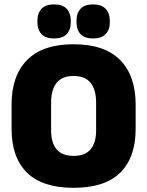

<svg xmlns="http://www.w3.org/2000/svg" viewBox="-20 -860 687 896"><path d="M323.5 16.5Q178 16.5 106 -54.2Q34 -125 34 -259V-372Q34 -506.5 106.5 -580Q179 -653.5 323.5 -653.5Q468 -653.5 540.5 -580Q613 -506.5 613 -372V-259Q613 -125 541 -54.2Q469 16.5 323.5 16.5ZM323.5 -132.5Q377 -132.5 402.8 -163.2Q428.5 -194 428.5 -250V-381.5Q428.5 -441.5 402.8 -473.5Q377 -505.5 323.5 -505.5Q270 -505.5 244.2 -473.5Q218.5 -441.5 218.5 -381.5V-250Q218.5 -194 244.2 -163.2Q270 -132.5 323.5 -132.5ZM232 -680.5Q193 -680.5 173.8 -700.8Q154.5 -721 154.5 -757.5V-761.5Q154.5 -798.5 173.8 -819Q193 -839.5 232 -839.5Q272 -839.5 291.2 -819Q310.5 -798.5 310.5 -761.5V-757.5Q310.5 -721 291.2 -700.8Q272 -680.5 232 -680.5ZM414.5 -680.5Q375 -680.5 356 -700.8Q337 -721 337 -757.5V-761.5Q337 -798.5 356 -819Q375 -839.5 414.5 -839.5Q453.5 -839.5 473 -819Q492.5 -798.5 492.5 -761.5V-757.5Q492.5 -721 473 -700.8Q453.5 -680.5 414.5 -680.5Z"/></svg>

Font: Anek Tamil Medium ExtraBold
Style: Regular
Weight: 800
Version: Version 1.003